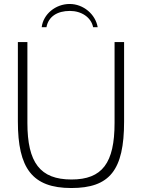

<svg xmlns="http://www.w3.org/2000/svg" viewBox="-20 -934 715 967"><path d="M70 -322C70 -87 142 13 339 13C532 13 605 -76 605 -322V-722H557V-315C557 -113 495 -30 340 -30C182 -30 118 -115 118 -315V-722H70ZM472 -797C461 -862 400 -914 331 -914C260 -914 198 -863 190 -797H214C224 -851 269 -879 332 -879C390 -879 439 -847 449 -797Z"/></svg>

Font: Perun ExtraLight
Style: Regular
Weight: 200
Foundry: Copyright (c) Stefan Peev, Context Ltd, 2016
Version: Version 1.089